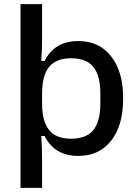

<svg xmlns="http://www.w3.org/2000/svg" viewBox="-20 -742 661 926"><path d="M79 -722H183V-564Q183 -501 179 -448H195Q243 -544 358 -544Q458 -544 516 -470.5Q574 -397 574 -267Q574 -137 516 -63.5Q458 10 358 10Q243 10 195 -86H179Q183 -33 183 29V164H79ZM323 -73Q396 -73 430 -114.5Q464 -156 464 -243V-291Q464 -378 430 -419.5Q396 -461 323 -461Q251 -461 217 -419.5Q183 -378 183 -291V-243Q183 -156 217 -114.5Q251 -73 323 -73Z"/></svg>

Font: Mozilla Text BETA Medium
Style: Regular
Weight: 500
Designer: Studio DRAMA
Foundry: Studio DRAMA
Version: Version 0.100